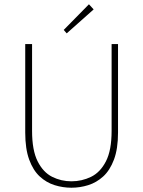

<svg xmlns="http://www.w3.org/2000/svg" viewBox="-20 -866 670 898"><path d="M314 12Q274 12 235.5 0Q197 -12 166 -40.5Q135 -69 116.5 -119.5Q98 -170 98 -246V-660H130V-254Q130 -163 156 -111.5Q182 -60 224 -39Q266 -18 314 -18Q363 -18 406 -39Q449 -60 475.5 -111.5Q502 -163 502 -254V-660H532V-246Q532 -170 513 -119.5Q494 -69 462.5 -40.5Q431 -12 392.5 0Q354 12 314 12ZM292 -710 278 -726 396 -846 418 -822Z"/></svg>

Font: Assistant ExtraLight ExtraLight
Style: Regular
Weight: 250
Version: Version 3.000